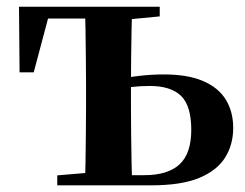

<svg xmlns="http://www.w3.org/2000/svg" viewBox="-20 -556 736 576"><path d="M305.6 0V-30.5H413.5Q483.3 -30.5 518.6 -62.9Q553.8 -95.4 553.8 -166.5Q553.8 -238.7 523.1 -268.4Q492.3 -298.1 429.9 -298.1Q399.5 -298.1 373.2 -294.9Q346.8 -291.8 320.8 -285.8V-316.8Q358.6 -324 396.9 -328.3Q435.3 -332.7 471.2 -332.7Q543.4 -332.7 589.3 -312.9Q635.2 -293.2 657.4 -257.1Q679.6 -221 679.6 -172.1Q679.6 -122.3 655.4 -83.4Q631.2 -44.5 577.6 -22.2Q523.9 0 433.4 0ZM234.9 0Q235.9 -25.5 236.5 -67.4Q237.1 -109.4 237.6 -154.7Q238.1 -200 238.1 -234.8V-301.2Q238.1 -335.7 237.6 -381Q237.1 -426.4 236.5 -468.7Q235.9 -511 234.9 -535.7H376.6Q375.6 -511 374.7 -468.7Q373.9 -426.4 373.4 -381Q372.9 -335.7 372.9 -301.2V-234.8Q372.9 -200 373.4 -154.7Q373.9 -109.4 374.7 -67.4Q375.6 -25.5 376.6 0ZM38.7 -339.1 37 -535.7H307.1V-500.4H68.5L133.1 -534.2L81.2 -339.1ZM151.8 0V-29.9L274.5 -40.2H305.6V0ZM307.1 -495.5V-535.7H459.2V-506.8L341.5 -495.5Z"/></svg>

Font: Noto Serif TC
Style: Regular
Weight: 200
Designer: Ryoko NISHIZUKA 西塚涼子 (kana & ideographs); Frank Grießhammer (Latin, Greek & Cyrillic); Wenlong ZHANG 张文龙 (bopomofo); San
Foundry: Adobe
Version: Version 2.001;hotconv 1.1.0;makeotfexe 2.6.0